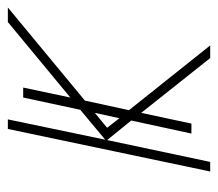

<svg xmlns="http://www.w3.org/2000/svg" viewBox="-54 -514 568 501"><g transform="rotate(-90 230.5 -264.0)"><path d="M33 0 144 -528H169L116 -274L194 -339L226 -488H252L226 -365L423 -528H461L218 -327L193 -212L362 0H329L186 -180L158 -49H132L166 -206L115 -269L58 0ZM147 -269 172 -237 186 -301Z"/></g></svg>

Font: Noto Sans Thin
Style: Italic
Weight: 100
Italic angle: -12°
Designer: Monotype Design Team
Foundry: Monotype Imaging Inc.
Version: Version 2.013; ttfautohint (v1.8.4.7-5d5b)